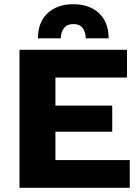

<svg xmlns="http://www.w3.org/2000/svg" viewBox="-20 -898 671 918"><path d="M73.2 0V-660H587.2V-527.4H245V-393H516.6V-268.2H245V-132.6H600.4V0ZM499.4 -714.8H390Q389.6 -745 375.1 -764Q360.6 -783 330.4 -783Q301.2 -783 286.2 -764Q271.2 -745 270.8 -714.8H161.4Q161.4 -791 207.2 -834.4Q253 -877.8 330.4 -877.8Q408.4 -877.8 453.9 -834.4Q499.4 -791 499.4 -714.8Z"/></svg>

Font: Work Sans
Style: Regular
Weight: 400
Designer: Wei Huang
Foundry: Wei Huang
Version: Version 2.006; ttfautohint (v1.8.1.43-b0c9)